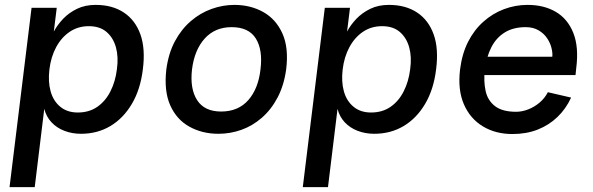

<svg xmlns="http://www.w3.org/2000/svg" viewBox="-20 -535 2426 785"><path d="M161 -90 122 230H19L109 -503H212L200 -406Q215 -434 238.5 -458.5Q262 -483 295 -499Q328 -515 371 -515Q439 -515 486 -484Q533 -453 554 -394.5Q575 -336 564 -251Q554 -169 519 -110Q484 -51 431 -19.5Q378 12 311 12Q275 12 243.5 0Q212 -12 190.5 -35Q169 -58 161 -90ZM298 -75Q344 -75 377.5 -98Q411 -121 431.5 -161.5Q452 -202 458 -252Q465 -302 454 -341.5Q443 -381 415.5 -404.5Q388 -428 343 -428Q299 -428 265 -405Q231 -382 209.5 -342Q188 -302 182 -251Q176 -201 187 -161.5Q198 -122 226.5 -98.5Q255 -75 298 -75Z M873 12Q807 12 754.5 -17Q702 -46 676 -104.5Q650 -163 660 -251Q669 -318 695.5 -367Q722 -416 760.5 -449Q799 -482 845 -498.5Q891 -515 938 -515Q1004 -515 1056 -486Q1108 -457 1134.5 -398.5Q1161 -340 1150 -251Q1141 -186 1115 -136.5Q1089 -87 1050.5 -53.5Q1012 -20 966.5 -4Q921 12 873 12ZM884 -79Q954 -79 995 -125.5Q1036 -172 1045 -251Q1055 -331 1026 -377.5Q997 -424 927 -424Q859 -424 817 -377.5Q775 -331 765 -251Q756 -172 786 -125.5Q816 -79 884 -79Z M1360 -90 1321 230H1218L1308 -503H1411L1399 -406Q1414 -434 1437.5 -458.5Q1461 -483 1494 -499Q1527 -515 1570 -515Q1638 -515 1685 -484Q1732 -453 1753 -394.5Q1774 -336 1763 -251Q1753 -169 1718 -110Q1683 -51 1630 -19.5Q1577 12 1510 12Q1474 12 1442.5 0Q1411 -12 1389.5 -35Q1368 -58 1360 -90ZM1497 -75Q1543 -75 1576.5 -98Q1610 -121 1630.5 -161.5Q1651 -202 1657 -252Q1664 -302 1653 -341.5Q1642 -381 1614.5 -404.5Q1587 -428 1542 -428Q1498 -428 1464 -405Q1430 -382 1408.5 -342Q1387 -302 1381 -251Q1375 -201 1386 -161.5Q1397 -122 1425.5 -98.5Q1454 -75 1497 -75Z M2075 13Q2006 13 1954 -18.5Q1902 -50 1876.5 -109Q1851 -168 1861 -251Q1869 -315 1893.5 -363.5Q1918 -412 1956 -446Q1994 -480 2040.5 -497.5Q2087 -515 2137 -515Q2204 -515 2252.5 -486.5Q2301 -458 2324 -400.5Q2347 -343 2336 -257L2333 -228H1946L1955 -303H2238Q2240 -317 2235 -338Q2230 -359 2217 -378.5Q2204 -398 2182 -411Q2160 -424 2129 -424Q2079 -424 2044 -402.5Q2009 -381 1989 -342Q1969 -303 1962 -249Q1957 -202 1965.5 -163Q1974 -124 2004 -101Q2034 -78 2090 -78Q2114 -78 2139 -87.5Q2164 -97 2185.5 -115Q2207 -133 2220 -158L2315 -136Q2294 -90 2259 -56.5Q2224 -23 2178 -5Q2132 13 2075 13Z"/></svg>

Font: Inclusive Sans Medium
Style: Italic
Weight: 500
Italic angle: -7°
Designer: Olivia King
Foundry: Olivia King
Version: Version 2.004